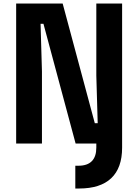

<svg xmlns="http://www.w3.org/2000/svg" viewBox="-20 -820 790 1097"><path d="M72.3 -800H338L521.7 -116H538.2L530.3 -388V-800H677.7V0H412L228.3 -684H211.8L219.7 -412V0H72.3ZM410.3 126.9H428.3Q479 126.9 504.6 100.8Q530.3 74.6 530.3 23.3V0L607.6 -20L677.7 0V23.9Q677.7 139.3 615.5 198.2Q553.3 257.1 431.6 257.1H410.3Z"/></svg>

Font: Martian Mono sWd Rg
Style: Regular
Weight: 400
Width: 6
Monospace: yes
Designer: Roman Shamin
Foundry: Evil Martians
Version: Version 1.000